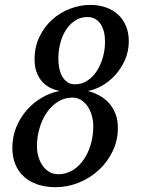

<svg xmlns="http://www.w3.org/2000/svg" viewBox="-20 -757 580 789"><path d="M219.2 -41Q252.9 -41 279.5 -57.9Q306.2 -74.7 324.7 -102.3Q343.3 -129.9 353.3 -164.8Q363.3 -199.7 363.3 -236.3Q363.3 -261.7 356.9 -283.4Q350.6 -305.2 339.1 -321.3Q327.6 -337.4 312 -346.7Q296.4 -356 277.8 -356Q244.1 -356 217 -338.4Q189.9 -320.8 171.1 -292.7Q152.3 -264.6 142.1 -229Q131.8 -193.4 131.8 -156.7Q131.8 -132.8 138.2 -111.8Q144.5 -90.8 156 -75Q167.5 -59.1 183.6 -50Q199.7 -41 219.2 -41ZM340.3 -687Q309.1 -687 286.4 -671.1Q263.7 -655.3 248.8 -630.6Q233.9 -606 226.8 -575.7Q219.7 -545.4 219.7 -516.1Q219.7 -495.6 223.6 -476.6Q227.5 -457.5 235.8 -442.9Q244.1 -428.2 257.1 -419.4Q270 -410.6 288.1 -410.6Q315.9 -410.6 338.6 -425.3Q361.3 -439.9 377.4 -464.6Q393.6 -489.3 402.6 -520.8Q411.6 -552.2 411.6 -585.9Q411.6 -607.9 407 -626.5Q402.3 -645 393.3 -658.4Q384.3 -671.9 370.8 -679.4Q357.4 -687 340.3 -687ZM351.1 -736.8Q385.3 -736.8 414.3 -726.8Q443.4 -716.8 464.4 -697.8Q485.4 -678.7 497.3 -650.9Q509.3 -623 509.3 -587.4Q509.3 -546.4 493.7 -511Q478 -475.6 453.6 -448.7Q429.2 -421.9 399.2 -404.8Q369.1 -387.7 340.8 -383.3Q366.2 -376.5 388.7 -364.3Q411.1 -352.1 428 -333.3Q444.8 -314.5 454.6 -289.1Q464.4 -263.7 464.4 -231Q464.4 -179.2 442.6 -134.8Q420.9 -90.3 385.3 -57.6Q349.6 -24.9 303.5 -6.3Q257.3 12.2 209 12.2Q168 12.2 135 1.2Q102.1 -9.8 78.9 -30.5Q55.7 -51.3 43.2 -81.3Q30.8 -111.3 30.8 -149.9Q30.8 -195.3 47.1 -234.9Q63.5 -274.4 90.6 -305.2Q117.7 -335.9 152.8 -356.2Q188 -376.5 225.6 -383.3Q206.5 -386.7 188 -395.5Q169.4 -404.3 154.8 -419.9Q140.1 -435.5 131.1 -458.5Q122.1 -481.4 122.1 -513.2Q122.1 -564 141.8 -605.2Q161.6 -646.5 193.8 -675.8Q226.1 -705.1 267.3 -720.9Q308.6 -736.8 351.1 -736.8Z"/></svg>

Font: Charis SIL Am
Style: Italic
Weight: 400
Italic angle: -11°
Foundry: SIL International
Version: Version 5.000